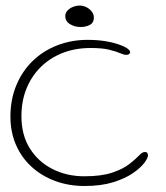

<svg xmlns="http://www.w3.org/2000/svg" viewBox="-20 -628 582 672"><path d="M276 23Q220.5 23 173.2 5.5Q126 -12 90.8 -44Q55.5 -76 36 -120.8Q16.5 -165.5 16.5 -220Q16.5 -279.5 36.8 -328.8Q57 -378 93.5 -413.8Q130 -449.5 179.5 -469Q229 -488.5 287 -488.5Q329.5 -488.5 363 -481.2Q396.5 -474 416 -464Q435.5 -454 435.5 -445.5Q435.5 -443 433.8 -440.8Q432 -438.5 429 -437.2Q426 -436 422 -436Q413.5 -436 400 -442Q386.5 -448 362.2 -454Q338 -460 297 -460Q243 -460 198.8 -442.5Q154.5 -425 122.2 -393Q90 -361 72.5 -317.5Q55 -274 55 -221.5Q55 -155 84.8 -108Q114.5 -61 164.5 -36Q214.5 -11 275 -11Q335 -11 372.8 -23.8Q410.5 -36.5 432.2 -53.5Q454 -70.5 466 -83.2Q478 -96 486.5 -96Q492 -96 494.2 -94Q496.5 -92 497.2 -89.2Q498 -86.5 498 -84Q498 -75 484.8 -57.5Q471.5 -40 444.5 -21.5Q417.5 -3 375.5 10Q333.5 23 276 23ZM262 -533.5Q241.5 -533.5 225 -543.5Q208.5 -553.5 208.5 -572Q208.5 -582.5 216 -590.8Q223.5 -599 235.2 -603.8Q247 -608.5 258.5 -608.5Q271 -608.5 282.5 -602.8Q294 -597 301.2 -587.5Q308.5 -578 308.5 -566Q308.5 -548.5 294.8 -541Q281 -533.5 262 -533.5Z"/></svg>

Font: Gluten Thin
Style: Regular
Weight: 100
Designer: Tyler Finck
Foundry: Etcetera Type Company
Version: Version 1.300